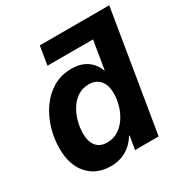

<svg xmlns="http://www.w3.org/2000/svg" viewBox="-169 -864 971 1010"><g transform="rotate(-30 316.0 -359.0)"><path d="M540 -614.7H191.9L210.4 -727.5H632.3ZM218.3 10.3Q131.8 10.3 80.3 -46.9Q28.8 -104 28.8 -204.1Q28.8 -266.1 46.6 -325.4Q64.5 -384.8 98.4 -432.9Q132.3 -481 181.2 -509.5Q230 -538.1 292.5 -538.1Q333.5 -538.1 362.5 -525.1Q391.6 -512.2 410.2 -490.7Q428.7 -469.2 438 -443.4H440.4L487.3 -727.5H632.3L512.2 0H369.1L382.8 -81.1H379.4Q362.3 -52.7 338.9 -32.5Q315.4 -12.2 285.2 -1Q254.9 10.3 218.3 10.3ZM262.7 -107.4Q300.8 -107.4 330.1 -126Q359.4 -144.5 379.9 -175Q400.4 -205.6 410.9 -242.2Q421.4 -278.8 421.4 -315.4Q421.4 -364.7 397.9 -393.1Q374.5 -421.4 330.1 -421.4Q292.5 -421.4 263.4 -402.6Q234.4 -383.8 214.8 -352.8Q195.3 -321.8 185.3 -284.7Q175.3 -247.6 175.3 -211.4Q175.3 -162.1 197.5 -134.8Q219.7 -107.4 262.7 -107.4Z"/></g></svg>

Font: Inter 24pt
Style: Bold Italic
Weight: 700
Italic angle: -9.3988°
Version: Version 4.001;git-66647c0bb